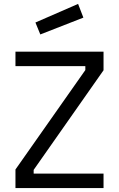

<svg xmlns="http://www.w3.org/2000/svg" viewBox="-20 -960 610 981"><path d="M59 -696H509V-601L152 -92V-73H509V1H59V-94L416 -602V-622H59ZM379 -940 406 -870 186 -784 161 -845Z"/></svg>

Font: Panefresco 400wt
Style: Regular
Weight: 400
Foundry: Campivisivi & Chank Co
Version: Version 1.002